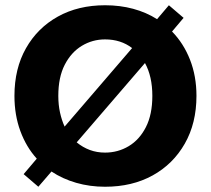

<svg xmlns="http://www.w3.org/2000/svg" viewBox="-20 -699 803 731"><path d="M380 12Q322 12 270 -3Q218 -18 176 -46L126 12L70 -36L120 -95Q80 -139 57.5 -200Q35 -261 35 -334Q35 -438 79 -515.5Q123 -593 200.5 -636Q278 -679 380 -679Q437 -679 487 -665.5Q537 -652 578 -626L623 -679L679 -631L635 -579Q679 -534 703.5 -471.5Q728 -409 728 -334Q728 -230 683.5 -152Q639 -74 561 -31Q483 12 380 12ZM226 -217 483 -516Q440 -549 380 -549Q332 -549 291.5 -524.5Q251 -500 226.5 -452.5Q202 -405 202 -334Q202 -300 208.5 -270.5Q215 -241 226 -217ZM380 -118Q429 -118 470 -142.5Q511 -167 535.5 -215Q560 -263 560 -334Q560 -408 532 -459L272 -157Q295 -138 322 -128Q349 -118 380 -118Z"/></svg>

Font: Atkinson Hyperlegible
Style: Bold
Weight: 700
Designer: Elliott Scott, Megan Eiswerth, Linus Boman, Theodore Petrosky
Foundry: Braille Institute
Version: Version 1.006; ttfautohint (v1.8.3)